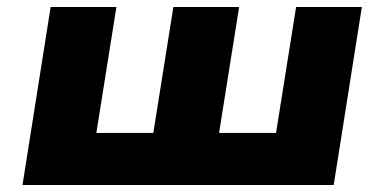

<svg xmlns="http://www.w3.org/2000/svg" viewBox="-20 -526 1094 546"><path d="M44 0 124 -506H311L254 -148H416L473 -506H660L603 -148H765L822 -506H1009L929 0Z"/></svg>

Font: Nunito Sans 7pt SemiExpanded Black
Style: Italic
Weight: 900
Width: 6
Italic angle: -9°
Designer: Vernon Adams
Foundry: Vernon Adams
Version: Version 3.101;gftools[0.9.27]